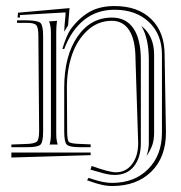

<svg xmlns="http://www.w3.org/2000/svg" viewBox="-20 -561 599 635"><path d="M279.8 -56.6V-47.9L17.6 -40V-56.6ZM447.3 -475.6Q489.7 -442.4 489.7 -380.4V-122.6Q489.7 -98.1 483.6 -81.1Q477.5 -64 464.8 -44.9Q472.2 -69.3 472.2 -87.4V-362.8Q472.2 -434.6 447.3 -475.6ZM166 -456.1V-271V-127V-120.1Q166 -96.7 170.9 -83H144Q148.4 -95.7 148.4 -119.6V-127V-441.4V-451.2Q148.4 -477.5 142.1 -490.2L168.5 -492.2Q166 -473.6 166 -456.1ZM187 -401.9Q200.7 -445.3 213.4 -463.9Q240.7 -501 274.9 -521Q309.1 -541 358.9 -541Q436 -541 480.2 -497.8Q524.4 -454.6 524.4 -380.4L528.8 -122.6Q528.8 -41 480.5 6.6Q432.1 54.2 351.1 54.2Q333.5 54.2 315.9 50Q298.3 45.9 284.2 40.8Q270 35.6 268.1 35.2L272.5 27.3Q274.4 27.8 289.8 32.7Q305.2 37.6 320.6 40.8Q335.9 43.9 351.1 43.9Q424.8 43.9 470.2 -2Q515.6 -47.9 515.6 -122.6V-380.4Q515.6 -447.3 472.7 -488Q429.7 -528.8 358.9 -528.8Q299.8 -528.8 257.6 -494.6Q215.3 -460.4 192.4 -398.9H187ZM36.6 -493.7H69.8Q105.5 -493.2 114 -484.9Q122.6 -476.6 122.6 -441.4V-127Q122.6 -91.3 114 -82.8Q105.5 -74.2 69.8 -74.2H17.6V-83L69.8 -85Q94.7 -85.9 102.1 -93Q109.4 -100.1 109.4 -127.9V-131.3L106.9 -441.4Q106.9 -471.2 99.6 -478.3Q92.3 -485.4 69.8 -485.4H36.1ZM45.9 -502.9H38.1L39.6 -519L210 -534.2L205.1 -477.1L192.4 -456.1Q192.4 -469.7 196.8 -512.7V-520L45.9 -511.2ZM283.2 -12.2Q340.8 8.8 363.3 8.8Q396.5 8.8 416.7 -18.1Q437 -44.9 437 -87.4L428.2 -362.8Q428.2 -428.2 407.7 -460.2Q387.2 -492.2 350.1 -492.2Q303.7 -492.2 269.3 -460.4Q234.9 -428.7 218 -379.2Q201.2 -329.6 201.2 -271L202.1 -127Q202.1 -96.7 208.3 -91.3Q214.4 -85.9 244.6 -85L279.8 -83.5V-74.2H244.6Q209 -74.2 200.7 -82.8Q192.4 -91.3 192.4 -127V-271Q192.4 -375.5 235.8 -439.2Q279.3 -502.9 350.1 -502.9Q397 -502.9 421.4 -467Q445.8 -431.2 445.8 -362.8V-87.4Q445.8 -39.6 423.1 -11Q400.4 17.6 358.9 17.6Q349.1 17.6 338.1 15.6Q327.1 13.7 318.8 11.2Q310.5 8.8 279.3 0Z"/></svg>

Font: FoglihtenNo03
Style: Regular
Weight: 500
Version: Version 0.59